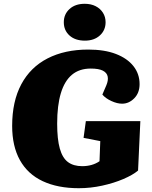

<svg xmlns="http://www.w3.org/2000/svg" viewBox="-20 -977 801 1011"><path d="M719 -339 707 -79Q680 -56 630 -34.5Q580 -13 518.5 0.5Q457 14 395 14Q284 14 205 -23Q126 -60 85 -133.5Q44 -207 44 -314Q44 -443 92 -533Q140 -623 230.5 -669.5Q321 -716 445 -716Q530 -716 590 -693Q650 -670 682.5 -629Q715 -588 715 -534Q715 -488 687 -459.5Q659 -431 623 -431Q597 -431 566.5 -445Q536 -459 519 -479L540 -528Q551 -554 547 -574Q543 -594 521.5 -605Q500 -616 458 -616Q398 -616 359 -583.5Q320 -551 300.5 -486.5Q281 -422 281 -326Q281 -244 295 -194.5Q309 -145 338 -123.5Q367 -102 413 -102Q439 -102 462 -108.5Q485 -115 504 -128L508 -234L420 -251L432 -339ZM316 -860Q316 -902 346 -929.5Q376 -957 426 -957Q459 -957 483.5 -944.5Q508 -932 522 -910Q536 -888 536 -860Q536 -818 506 -790.5Q476 -763 427 -763Q376 -763 346 -790Q316 -817 316 -860Z"/></svg>

Font: Literata Black
Style: Italic
Weight: 900
Italic angle: -2°
Designer: Latin by Veronika Burian and Jose Scaglione. Greek by Irene Vlachou. Cyrillic by Vera Evstafieva
Foundry: TypeTogether
Version: Version 3.002